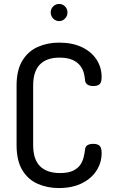

<svg xmlns="http://www.w3.org/2000/svg" viewBox="-20 -947 572 973"><path d="M278 6Q220 6 171 -15.5Q122 -37 93 -85Q64 -133 64 -212V-513Q64 -592 93.5 -640Q123 -688 172 -709.5Q221 -731 279 -731Q347 -731 395 -708Q443 -685 469 -645.5Q495 -606 495 -557Q495 -529 484.5 -520Q474 -511 453 -511Q433 -511 422.5 -519Q412 -527 411 -540Q410 -555 405.5 -574.5Q401 -594 387.5 -612.5Q374 -631 348.5 -643Q323 -655 281 -655Q217 -655 182.5 -620.5Q148 -586 148 -513V-212Q148 -139 183 -104.5Q218 -70 284 -70Q326 -70 350.5 -82Q375 -94 387 -112Q399 -130 404 -150.5Q409 -171 411 -189Q412 -204 423 -211Q434 -218 453 -218Q474 -218 484.5 -208.5Q495 -199 495 -171Q495 -122 468.5 -81.5Q442 -41 393.5 -17.5Q345 6 278 6ZM280 -840Q262 -840 249.5 -853Q237 -866 237 -884Q237 -902 249.5 -914.5Q262 -927 280 -927Q297 -927 309.5 -914.5Q322 -902 322 -884Q322 -866 309.5 -853Q297 -840 280 -840Z"/></svg>

Font: Dosis Medium
Style: Regular
Weight: 500
Designer: EdgarTolentino, PabloImpallari, IginoMarini
Foundry: EdgarTolentino, PabloImpallari, IginoMarini
Version: Version 3.001; ttfautohint (v1.8.2)